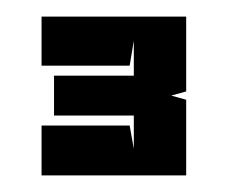

<svg xmlns="http://www.w3.org/2000/svg" viewBox="-20 -659 271 231"><path d="M136 -508H30V-448H204V-539L186 -544L204 -549V-639H30V-580H136L141 -610V-568H45V-520H141V-480L136 -508Z"/></svg>

Font: Banana Brick
Style: Regular
Weight: 400
Designer: artmaker
Foundry: artmaker
Version: Version 4.000 2011 initial release